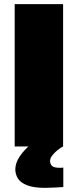

<svg xmlns="http://www.w3.org/2000/svg" viewBox="-20 -708 376 928"><path d="M51 0V-688H285V0ZM199 200Q143 200 111 187.5Q79 175 66.5 154.5Q54 134 54 111Q54 80 75 48.5Q96 17 129 -10L285 0Q272 6 257.5 18Q243 30 232.5 43.5Q222 57 222 70Q222 84 231 93.5Q240 103 269 103Q271 103 275 103Q279 103 286 102V196Q269 197 244 198.5Q219 200 199 200Z"/></svg>

Font: Saira Thin Black
Style: Regular
Weight: 900
Version: Version 1.101